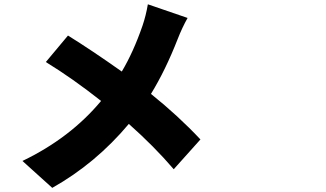

<svg xmlns="http://www.w3.org/2000/svg" viewBox="-20 -823 1540 906"><path d="M677.7 -802.7 865.2 -738.3Q839.8 -693.4 818.4 -638.7Q760.7 -491.2 692.4 -379.9Q822.3 -275.4 925.8 -165L799.8 -24.4Q708 -131.8 587.9 -238.3Q431.6 -51.8 226.6 63.5L85.9 -63.5Q311.5 -171.9 457 -346.7Q322.3 -453.1 196.3 -530.3L300.8 -655.3Q411.1 -586.9 554.7 -485.4Q609.4 -577.1 652.3 -701.2Q668.9 -750 677.7 -802.7Z"/></svg>

Font: Bpmf Zihi Sans Heavy
Style: Heavy
Weight: 900
Foundry: But Ko
Version: Version 1.320